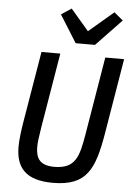

<svg xmlns="http://www.w3.org/2000/svg" viewBox="-62 -996 725 1054"><g transform="rotate(5 300.0 -469.0)"><path d="M145.2 -698.2 80.6 -312.5C72.4 -262.4 65 -209.5 65 -169.4C65 -55.4 118.3 12.1 269.2 12.1C458.1 12.1 497.9 -84.9 531.6 -284.4L600.5 -698.2H496.8L425.1 -267.8C404.5 -146.3 387.4 -76 269.5 -76C190 -76 167.3 -114.7 167.3 -177.2C167.3 -198.9 170.1 -225.1 180 -285.2L248.9 -698.2ZM233.7 -913 327.8 -762.4H434.3L574.6 -909.1L525.2 -949.9L389.2 -833.8L289.8 -949.9Z"/></g></svg>

Font: Margiela Mono Italic Medium It
Style: Regular
Weight: 500
Designer: Mike Abbink, Paul van der Laan, Pieter van Rosmalen
Foundry: Bold Monday
Version: Version 2.003 2021